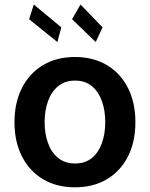

<svg xmlns="http://www.w3.org/2000/svg" viewBox="-20 -799 648 830"><path d="M304 10.7Q224.1 10.7 165.5 -24.5Q106.9 -59.7 74.8 -123Q42.6 -186.4 42.6 -270.6Q42.6 -355.1 74.8 -418.5Q106.9 -481.9 165.5 -517.2Q224.1 -552.6 304 -552.6Q383.9 -552.6 442.6 -517.2Q501.4 -481.9 533.4 -418.5Q565.3 -355.1 565.3 -270.6Q565.3 -186.4 533.4 -123Q501.4 -59.7 442.6 -24.5Q383.9 10.7 304 10.7ZM304.7 -92.3Q348.4 -92.3 377.3 -116.1Q406.2 -139.9 420.6 -180.6Q435 -221.2 435 -271Q435 -321 420.6 -361.7Q406.2 -402.3 377.3 -426.5Q348.4 -450.6 304.7 -450.6Q260.7 -450.6 231.4 -426.5Q202.1 -402.3 187.5 -361.7Q172.9 -321 172.9 -271Q172.9 -221.2 187.5 -180.6Q202.1 -139.9 231.4 -116.1Q260.7 -92.3 304.7 -92.3ZM393.8 -617.2 291.5 -715.9 328.1 -779.5 423.3 -680.8ZM228 -617.2 105.8 -715.9 126.1 -779.5 245 -680.8Z"/></svg>

Font: Inter Zeller Semi Bold
Style: Regular
Weight: 600
Designer: Rasmus Andersson; Joe Bland
Foundry: zeller
Version: Version 3.015;git-dec3a8cb1